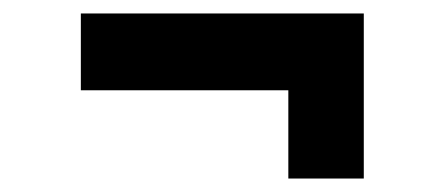

<svg xmlns="http://www.w3.org/2000/svg" viewBox="-20 -427 660 285"><path d="M520 -162H408V-293H100V-407H520Z"/></svg>

Font: Space Grotesk Variable Light
Style: Regular
Weight: 300
Designer: Florian Karsten
Foundry: Florian Karsten
Version: Version 2.000